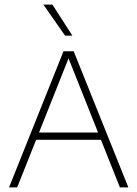

<svg xmlns="http://www.w3.org/2000/svg" viewBox="-20 -819 600 839"><path d="M19.5 0 257.5 -595H302L541 0H504L274.5 -576.5H284.5L55 0ZM126 -208 135.5 -240H424.5L433.5 -208ZM264.5 -663 169.5 -799H209L296.5 -663Z"/></svg>

Font: Encode Sans SC Thin
Style: Regular
Weight: 250
Designer: Multiple Designers
Foundry: Impallari Type
Version: Version 3.002